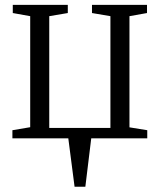

<svg xmlns="http://www.w3.org/2000/svg" viewBox="-20 -552 637 766"><path d="M277.5 193 252.5 0H29.5V-32.5L100.5 -44.5V-487.5L31 -500V-532.5H250.5V-500L176.5 -487.5V-41.5H420.5V-487.5L347 -500V-532.5H566.5V-500L496.5 -487.5V-44L567.5 -32.5V0H344L320.5 193Z"/></svg>

Font: Merriweather 72pt Light
Style: Regular
Weight: 300
Version: Version 2.100